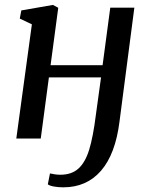

<svg xmlns="http://www.w3.org/2000/svg" viewBox="-20 -578 625 801"><path d="M478.5 -70.5Q461.5 65 401.5 134.2Q341.5 203.5 244 203.5Q223.5 203.5 205.2 200.2Q187 197 179.5 191L188.5 145.5Q196 147.5 208.2 149.2Q220.5 151 231.5 151Q279 151 307.5 125Q336 99 352.2 46Q368.5 -7 380 -99L401.5 -255H184L150 0H48L113 -476.5L62.5 -500.5L69 -534.5L201 -557.5L223 -545.5L191 -306H408L440 -546H540.5Z"/></svg>

Font: Merriweather Text
Style: Italic
Weight: 400
Italic angle: -7.8°
Designer: Eben Sorkin
Foundry: Eben Sorkin
Version: Version 2.100